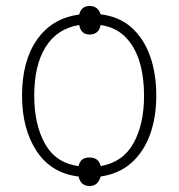

<svg xmlns="http://www.w3.org/2000/svg" viewBox="-20 -586 600 645"><path d="M505 -265Q505 -192 484 -134Q463 -76 421.5 -39Q380 -2 318 7Q309 39 281 39Q251 39 244 7Q152 -4 103 -78.5Q54 -153 54 -265Q54 -381 104.5 -453Q155 -525 246 -537Q253 -566 281 -566Q309 -566 318 -538Q382 -530 423 -492.5Q464 -455 484.5 -396.5Q505 -338 505 -265ZM464 -265Q464 -327 449 -377.5Q434 -428 402 -461Q370 -494 318 -502Q312 -470 281 -470Q252 -470 246 -502Q172 -490 133.5 -428.5Q95 -367 95 -265Q95 -167 131.5 -102.5Q168 -38 244 -28Q250 -57 280 -57Q312 -57 318 -28Q393 -41 428.5 -105Q464 -169 464 -265Z"/></svg>

Font: Noto Sans Disp ExtLt
Style: Regular
Weight: 200
Designer: Monotype Design Team
Foundry: Monotype Imaging Inc.
Version: Version 2.000;GOOG;noto-source:20170915:90ef993387c0